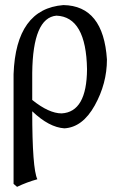

<svg xmlns="http://www.w3.org/2000/svg" viewBox="-20 -496 490 753"><path d="M221.7 -51.3Q320.3 -56.6 321.3 -224.6Q317.9 -430.2 201.2 -434.6Q108.9 -426.3 106.4 -210.4V-104Q171.9 -51.3 221.7 -51.3ZM46.9 236.8 33.2 225.1V-205.1Q42.5 -461.4 228.5 -476.1Q385.7 -473.6 399.4 -262.7Q399.4 -168.5 351.6 -82.5Q303.7 3.4 232.4 7.3Q172.4 3.4 106.4 -59.6Q106.4 165.5 126.5 207Q85.4 218.3 46.9 236.8Z"/></svg>

Font: Kelvinch
Style: Regular
Weight: 400
Designer: Paul James MIller
Foundry: High-Logic / Made with FontCreator
Version: Version 3.30 September 23, 2016